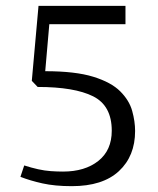

<svg xmlns="http://www.w3.org/2000/svg" viewBox="-20 -630 540 658"><path d="M226 8Q168 8 125.5 -1.5Q83 -11 50 -24L63 -63Q88 -55 110.5 -50Q133 -45 154.5 -43.5Q176 -42 196 -42Q271 -42 317 -78.5Q363 -115 363 -182Q363 -268 299 -300Q235 -332 109 -332L89 -353L112 -610H410V-547H149L135 -386Q238 -386 299.5 -367Q361 -348 392 -317Q423 -286 433 -250Q443 -214 443 -181Q443 -95 387.5 -43.5Q332 8 226 8Z"/></svg>

Font: Manuale Light
Style: Regular
Weight: 300
Designer: Eduardo Tunni / Pablo Cosgaya
Foundry: Eduardo Tunni / Pablo Cosgaya
Version: Version 1.002